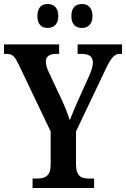

<svg xmlns="http://www.w3.org/2000/svg" viewBox="-21 -935 627 955"><path d="M387 -796C413 -796 439 -811 439 -855C439 -900 413 -915 387 -915C358 -915 334 -900 334 -855C334 -811 358 -796 387 -796ZM216 -796C243 -796 269 -811 269 -855C269 -900 243 -915 216 -915C188 -915 165 -900 165 -855C165 -811 188 -796 216 -796ZM141 0H447V-47H420C385 -47 357 -57 357 -118V-281L504 -590C533 -650 548 -667 576 -667H586V-714H365V-667H384C421 -667 441 -655 441 -623C441 -610 436 -588 424 -561L373 -448C354 -406 337 -366 326 -337C316 -368 304 -400 286 -439L222 -575C214 -591 207 -613 207 -629C207 -651 222 -667 256 -667H273V-714H-1V-667H10C43 -667 53 -653 72 -614L231 -281V-116C231 -58 202 -47 163 -47H141Z"/></svg>

Font: Noto Serif Georgian Condensed SemiBold
Style: Regular
Weight: 600
Width: 3
Designer: Monotype Design Team, Akaki Razmadze
Foundry: Google LLC
Version: Version 2.003